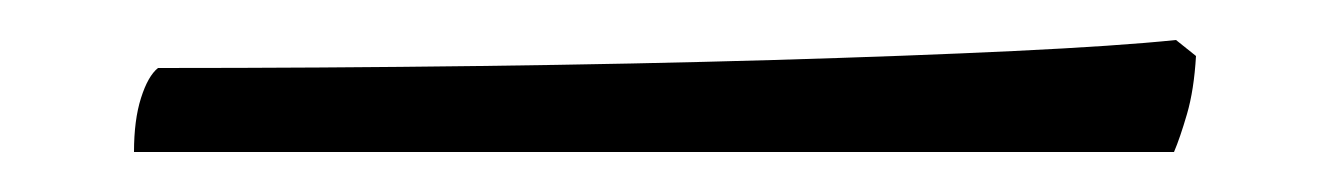

<svg xmlns="http://www.w3.org/2000/svg" viewBox="-20 -23 665 96"><path d="M47 53Q47 37 50.5 26Q54 15 59 11Q141 11 219.5 10Q298 9 366.5 7Q435 5 487 2.5Q539 0 568 -3L578 5Q577 22 573.5 34Q570 46 567 53Z"/></svg>

Font: Texturina 12pt ExtraLight
Style: Regular
Weight: 250
Designer: Guillermo Torres Carreño
Foundry: Omnibus-Type
Version: Version 1.002